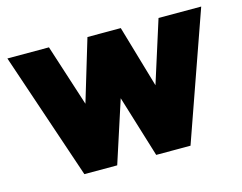

<svg xmlns="http://www.w3.org/2000/svg" viewBox="-78 -636 952 754"><g transform="rotate(-15 398.0 -258.5)"><path d="M179 0 4.5 -517H173.5L254.5 -266L330 -517H465.5L539 -265L619 -517H792.5L610.5 0H471L394 -251L312.5 0Z"/></g></svg>

Font: Public Sans Thin Black
Style: Regular
Weight: 900
Version: Version 2.001